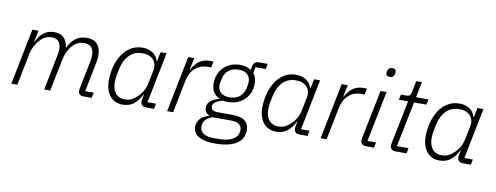

<svg xmlns="http://www.w3.org/2000/svg" viewBox="-72 -1124 4462 1727"><g transform="rotate(10 2158.5 -260.5)"><path d="M98 0H43L145 -512H201L180 -409H184Q211 -465 250 -494.5Q289 -524 346 -524Q403 -524 433.5 -491.5Q464 -459 468 -406H473Q499 -463 541 -493.5Q583 -524 641 -524Q705 -524 737.5 -488Q770 -452 770 -386Q770 -371 768.5 -354Q767 -337 763 -320L709 -49H787L777 0H703Q680 0 667 -10.5Q654 -21 654 -42Q654 -47 654.5 -52Q655 -57 656 -62L708 -319Q711 -335 712.5 -350.5Q714 -366 714 -378Q714 -425 692 -449.5Q670 -474 624 -474Q596 -474 570 -462Q544 -450 520 -425Q498 -401 482 -368.5Q466 -336 459 -300L398 0H343L407 -319Q410 -335 412 -351Q414 -367 414 -379Q414 -426 392.5 -450Q371 -474 328 -474Q299 -474 272.5 -461.5Q246 -449 225 -425Q201 -401 182.5 -366.5Q164 -332 157 -297Z M1346 0H1274Q1249 0 1236.5 -12Q1224 -24 1224 -45Q1224 -51 1224.5 -56.5Q1225 -62 1226 -68L1235 -112H1232Q1201 -51 1160.5 -19.5Q1120 12 1060 12Q1011 12 975 -12Q939 -36 920 -80Q901 -124 901 -181Q901 -206 903.5 -231Q906 -256 911 -280Q924 -345 955 -401Q986 -457 1035.5 -490.5Q1085 -524 1151 -524Q1205 -524 1244 -498.5Q1283 -473 1295 -425H1298L1316 -512H1371L1278 -49H1356ZM1071 -38Q1106 -38 1132 -50.5Q1158 -63 1181 -85Q1209 -110 1229 -144.5Q1249 -179 1257 -222L1281 -341Q1288 -374 1277.5 -404.5Q1267 -435 1237.5 -454.5Q1208 -474 1157 -474Q1084 -474 1037.5 -426Q991 -378 974 -294L962 -234Q960 -220 958.5 -205.5Q957 -191 957 -175Q957 -137 969 -106Q981 -75 1006.5 -56.5Q1032 -38 1071 -38Z M1521 0H1466L1568 -512H1624L1601 -405H1605Q1621 -434 1642 -458Q1663 -482 1693.5 -497Q1724 -512 1767 -512H1799L1788 -456H1755Q1707 -456 1671 -435Q1635 -414 1612.5 -379Q1590 -344 1581 -302Z M2202 44Q2202 80 2187.5 111Q2173 142 2141.5 164.5Q2110 187 2059.5 199.5Q2009 212 1938 212Q1872 212 1828 198Q1784 184 1761 158Q1738 132 1738 96Q1738 53 1765 22Q1792 -9 1843 -24L1844 -30Q1823 -38 1813 -54Q1803 -70 1803 -92Q1803 -129 1830.5 -153Q1858 -177 1905 -188L1906 -194Q1871 -211 1852.5 -243.5Q1834 -276 1834 -318Q1834 -379 1861 -425.5Q1888 -472 1934.5 -498Q1981 -524 2042 -524Q2073 -524 2098 -516.5Q2123 -509 2142 -496L2147 -525Q2151 -549 2164.5 -562.5Q2178 -576 2202 -576H2283L2274 -527H2180L2170 -471Q2185 -453 2192 -430Q2199 -407 2199 -381Q2199 -321 2172 -274.5Q2145 -228 2097.5 -202Q2050 -176 1989 -176Q1978 -176 1968 -177Q1958 -178 1947 -180Q1903 -170 1879 -153.5Q1855 -137 1855 -109Q1855 -90 1870.5 -79.5Q1886 -69 1922 -69H2046Q2130 -69 2166 -39.5Q2202 -10 2202 44ZM2145 54Q2145 21 2122.5 2Q2100 -17 2042 -17H1876Q1838 -3 1816 20.5Q1794 44 1794 81Q1794 108 1808 127Q1822 146 1850 156Q1878 166 1921 166H1962Q2021 166 2061.5 153Q2102 140 2123.5 115Q2145 90 2145 54ZM1996 -220Q2056 -220 2090.5 -250.5Q2125 -281 2135 -331Q2140 -357 2141.5 -368Q2143 -379 2143 -387Q2143 -428 2116.5 -453.5Q2090 -479 2036 -479Q1976 -479 1941.5 -448Q1907 -417 1898 -368Q1893 -342 1891 -331Q1889 -320 1889 -312Q1889 -271 1916 -245.5Q1943 -220 1996 -220Z M2748 0H2676Q2651 0 2638.5 -12Q2626 -24 2626 -45Q2626 -51 2626.5 -56.5Q2627 -62 2628 -68L2637 -112H2634Q2603 -51 2562.5 -19.5Q2522 12 2462 12Q2413 12 2377 -12Q2341 -36 2322 -80Q2303 -124 2303 -181Q2303 -206 2305.5 -231Q2308 -256 2313 -280Q2326 -345 2357 -401Q2388 -457 2437.5 -490.5Q2487 -524 2553 -524Q2607 -524 2646 -498.5Q2685 -473 2697 -425H2700L2718 -512H2773L2680 -49H2758ZM2473 -38Q2508 -38 2534 -50.5Q2560 -63 2583 -85Q2611 -110 2631 -144.5Q2651 -179 2659 -222L2683 -341Q2690 -374 2679.5 -404.5Q2669 -435 2639.5 -454.5Q2610 -474 2559 -474Q2486 -474 2439.5 -426Q2393 -378 2376 -294L2364 -234Q2362 -220 2360.5 -205.5Q2359 -191 2359 -175Q2359 -137 2371 -106Q2383 -75 2408.5 -56.5Q2434 -38 2473 -38Z M2923 0H2868L2970 -512H3026L3003 -405H3007Q3023 -434 3044 -458Q3065 -482 3095.5 -497Q3126 -512 3169 -512H3201L3190 -456H3157Q3109 -456 3073 -435Q3037 -414 3014.5 -379Q2992 -344 2983 -302Z M3383 -651Q3364 -651 3356.5 -659.5Q3349 -668 3349 -679Q3349 -682 3349.5 -686.5Q3350 -691 3352 -701Q3356 -716 3366 -724.5Q3376 -733 3396 -733Q3414 -733 3421.5 -724.5Q3429 -716 3429 -705Q3429 -702 3428.5 -697.5Q3428 -693 3426 -683Q3423 -668 3413 -659.5Q3403 -651 3383 -651ZM3355 0H3284Q3259 0 3246 -12.5Q3233 -25 3233 -46Q3233 -51 3233.5 -56Q3234 -61 3235 -67L3325 -512H3380L3287 -49H3365Z M3653 0H3555Q3527 0 3514.5 -12.5Q3502 -25 3502 -46Q3502 -51 3503 -56Q3504 -61 3505 -67L3585 -463H3501L3511 -512H3562Q3585 -512 3593 -521Q3601 -530 3605 -552L3626 -655H3678L3649 -512H3763L3753 -463H3640L3556 -49H3662Z M4240 0H4168Q4143 0 4130.5 -12Q4118 -24 4118 -45Q4118 -51 4118.5 -56.5Q4119 -62 4120 -68L4129 -112H4126Q4095 -51 4054.5 -19.5Q4014 12 3954 12Q3905 12 3869 -12Q3833 -36 3814 -80Q3795 -124 3795 -181Q3795 -206 3797.5 -231Q3800 -256 3805 -280Q3818 -345 3849 -401Q3880 -457 3929.5 -490.5Q3979 -524 4045 -524Q4099 -524 4138 -498.5Q4177 -473 4189 -425H4192L4210 -512H4265L4172 -49H4250ZM3965 -38Q4000 -38 4026 -50.5Q4052 -63 4075 -85Q4103 -110 4123 -144.5Q4143 -179 4151 -222L4175 -341Q4182 -374 4171.5 -404.5Q4161 -435 4131.5 -454.5Q4102 -474 4051 -474Q3978 -474 3931.5 -426Q3885 -378 3868 -294L3856 -234Q3854 -220 3852.5 -205.5Q3851 -191 3851 -175Q3851 -137 3863 -106Q3875 -75 3900.5 -56.5Q3926 -38 3965 -38Z"/></g></svg>

Font: IBM Plex Sans Light
Style: Italic
Weight: 300
Italic angle: -11.31°
Designer: Mike Abbink, Paul van der Laan, Pieter van Rosmalen
Foundry: Bold Monday
Version: Version 3.201